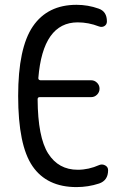

<svg xmlns="http://www.w3.org/2000/svg" viewBox="-20 -760 540 790"><path d="M294.9 9.8Q172.9 9.8 113.8 -76.2Q54.7 -162.1 54.7 -365.2Q54.7 -562.5 115.2 -651.4Q175.8 -740.2 294.9 -740.2Q341.8 -740.2 385.7 -724.6Q419.9 -712.9 419.9 -671.9Q419.9 -659.2 409.7 -652.8Q399.4 -646.5 386.7 -651.4Q343.8 -668 299.8 -668Q156.2 -668 137.7 -438.5Q137.7 -430.7 146.5 -429.7H355.5Q369.1 -429.7 379.4 -419.4Q389.6 -409.2 389.6 -395Q389.6 -380.9 379.4 -370.6Q369.1 -360.4 355.5 -360.4H143.6Q134.8 -360.4 134.8 -351.6Q135.7 -195.3 178.2 -128.4Q220.7 -61.5 299.8 -61.5Q344.7 -61.5 388.7 -81.1Q400.4 -85.9 412.6 -79.6Q424.8 -73.2 424.8 -59.6Q424.8 -17.6 387.7 -4.9Q342.8 9.8 294.9 9.8Z"/></svg>

Font: Rounded Mgen+ 1m regular
Style: Regular
Weight: 400
Designer: [Source Han Sans]
Ryoko NISHIZUKA  (kana & ideographs); Paul D. Hunt (Latin, Greek & Cyrillic); Wenlong ZHANG  (bopomofo
Version: Version 1.059.20150602